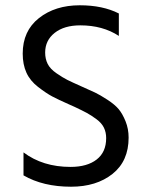

<svg xmlns="http://www.w3.org/2000/svg" viewBox="-20 -700 564 727"><path d="M430 -649V-564Q369 -604 284 -604Q223 -604 187 -575.5Q151 -547 151 -501Q151 -477 160.5 -458Q170 -439 194 -422.5Q218 -406 235 -397.5Q252 -389 288 -373Q322 -358 340 -349.5Q358 -341 386.5 -322.5Q415 -304 429.5 -286.5Q444 -269 455.5 -240.5Q467 -212 467 -179Q467 -90 406 -41.5Q345 7 249 7Q143 7 69 -36V-123Q142 -68 247 -68Q310 -68 346 -96Q382 -124 382 -177Q382 -199 373.5 -216.5Q365 -234 345.5 -248.5Q326 -263 308.5 -272.5Q291 -282 261 -296Q255 -299 243 -304Q200 -323 177.5 -335Q155 -347 124.5 -370.5Q94 -394 80 -425Q66 -456 66 -497Q66 -583 127.5 -631.5Q189 -680 282 -680Q369 -680 430 -649Z"/></svg>

Font: Hind Regular
Style: Regular
Weight: 400
Designer: Manushi Parikh, Satya Rajpurohit
Foundry: Indian Type Foundry
Version: Version 1.201;PS 1.0;hotconv 1.0.78;makeotf.lib2.5.61930; tt